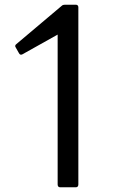

<svg xmlns="http://www.w3.org/2000/svg" viewBox="-20 -791 506 816"><path d="M302 5C309 5 313 1 313 -7V-760C313 -767 309 -771 302 -771H256C251 -771 246 -770 242 -766L50 -604C44 -600 43 -594 47 -589L60 -566C64 -558 69 -557 75 -560L225 -644V-7C225 1 229 5 236 5Z"/></svg>

Font: LINE Seed JP App_OTF Regular
Style: Regular
Weight: 400
Designer: LY Corporation & Fontrix & Fontworks
Version: Version 1.002